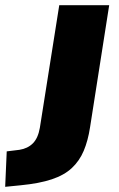

<svg xmlns="http://www.w3.org/2000/svg" viewBox="-126 -529 460 742"><path d="M-106 193 -100 56 -51 50Q-19 45 1 25Q21 5 28 -35L103 -509H296L222 -37Q214 15 197.5 54Q181 93 151.5 120.5Q122 148 74 164Q26 180 -46 187Z"/></svg>

Font: Nunito Sans 6pt Black
Style: Italic
Weight: 900
Italic angle: -9°
Version: Version 3.101;gftools[0.9.27]